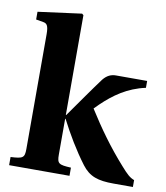

<svg xmlns="http://www.w3.org/2000/svg" viewBox="-83 -811 761 880"><g transform="rotate(10 297.5 -371.0)"><path d="M19 0H300V-38C243 -41 235 -45 235 -87V-254H237C271 -188 311 -120 357 -59C392 -13 432 0 505 0H595V-32C574 -40 561 -52 531 -86C464 -161 408 -239 355 -323L377 -345C430 -396 491 -440 575 -458V-490H430C408 -490 389 -482 371 -460C352 -435 332 -406 309 -374L237 -272H235V-736L228 -742L25 -715V-679L60 -673C76 -670 84 -661 84 -621V-87C84 -45 76 -41 19 -38Z"/></g></svg>

Font: Heuristica
Style: Bold
Weight: 700
Version: Version 1.0.1